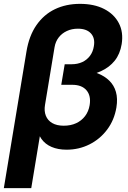

<svg xmlns="http://www.w3.org/2000/svg" viewBox="-43 -757 654 981"><path d="M-23.4 204.1 92.3 -494.1Q105.5 -574.2 143.1 -628.4Q180.7 -682.6 237.5 -710Q294.4 -737.3 365.7 -737.3Q438 -737.3 489 -711.2Q540 -685.1 564.2 -638.7Q588.4 -592.3 578.6 -531.2Q570.3 -481 543.2 -447Q516.1 -413.1 472.9 -393.3Q429.7 -373.5 371.6 -365.7L377.4 -400.9Q421.4 -396 456.5 -382.1Q491.7 -368.2 515.6 -344.7Q539.6 -321.3 549.3 -287.4Q559.1 -253.4 551.8 -208Q541 -143.6 504.6 -95Q468.3 -46.4 414.3 -19.3Q360.4 7.8 297.4 7.8Q253.4 7.8 220.5 -6.3Q187.5 -20.5 168.5 -47.6Q149.4 -74.7 145 -113.3L169.9 -117.7L116.7 204.1ZM282.7 -114.7Q318.4 -114.7 345.9 -127.4Q373.5 -140.1 391.6 -163.8Q409.7 -187.5 415 -219.7Q422.9 -267.6 398.9 -295.7Q375 -323.7 326.2 -323.7H270L287.6 -428.7H322.3Q353 -428.7 377 -439.7Q400.9 -450.7 416.5 -471.4Q432.1 -492.2 436.5 -520.5Q443.8 -561.5 421.9 -585.9Q399.9 -610.4 355 -610.4Q323.7 -610.4 298.6 -598.6Q273.4 -586.9 257.1 -565.9Q240.7 -544.9 235.8 -516.1L187 -221.2Q181.6 -189.9 191.2 -165.8Q200.7 -141.6 223.9 -128.2Q247.1 -114.7 282.7 -114.7Z"/></svg>

Font: Inter 28pt
Style: Bold Italic
Weight: 700
Italic angle: -9.3988°
Designer: Rasmus Andersson
Foundry: rsms
Version: Version 4.001;git-66647c0bb